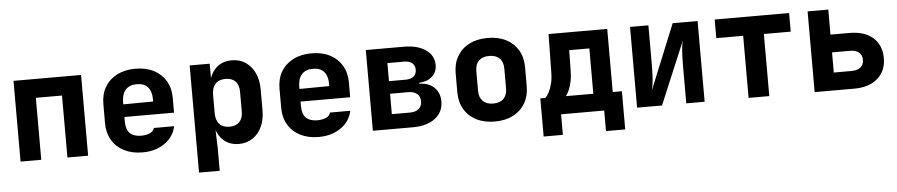

<svg xmlns="http://www.w3.org/2000/svg" viewBox="-42 -842 6085 1303"><g transform="rotate(-5 3000.0 -190.0)"><path d="M69.9 0V-550H530.1V0H389.1V-422.1H210.9V0Z M900.8 10Q829.1 10 775.5 -17.3Q721.9 -44.7 692.7 -94.2Q663.6 -143.7 663.6 -210V-340Q663.6 -406.5 692.7 -455.9Q721.9 -505.3 775.5 -532.7Q829.1 -560 900.8 -560Q972.6 -560 1025.4 -532.7Q1078.1 -505.5 1107.3 -456.3Q1136.4 -407.2 1136.4 -341.5V-240.1H798.3V-208.5Q798.3 -155.1 824.4 -129.4Q850.5 -103.7 900.8 -103.7Q935.6 -103.7 960.8 -115.1Q986.1 -126.5 990.6 -148.5H1129Q1114 -76.9 1051.8 -33.5Q989.5 10 900.8 10ZM1001.7 -316.4V-343.2Q1001.7 -396.3 976.7 -425.4Q951.7 -454.6 900.8 -454.6Q850 -454.6 824.2 -424.6Q798.3 -394.6 798.3 -341.5V-326.2L1011.2 -327.9Z M1269.9 180V-550H1406.6V-436.5H1439.1L1394.7 -369.6Q1394.7 -457.3 1438.7 -508.6Q1482.7 -560 1557.5 -560Q1610.8 -560 1650.9 -533Q1690.9 -505.9 1713.4 -458.2Q1735.9 -410.5 1735.9 -346.7V-203.5Q1735.9 -140.5 1713.5 -92.4Q1691.1 -44.2 1651 -17.1Q1610.9 10 1557.5 10Q1482.8 10 1438.8 -41.4Q1394.7 -92.9 1394.7 -180.4L1439.1 -112.6H1406.3L1410.9 28.5V180ZM1503.7 -112.2Q1547.1 -112.2 1571 -136.6Q1595 -161.1 1595 -207.7V-342.3Q1595 -389.9 1571 -413.9Q1547.1 -437.8 1503.7 -437.8Q1458.9 -437.8 1434.9 -411.8Q1410.9 -385.7 1410.9 -337.3V-212.7Q1410.9 -164.3 1434.9 -138.2Q1458.9 -112.2 1503.7 -112.2Z M2100.8 10Q2029.1 10 1975.5 -17.3Q1921.9 -44.7 1892.7 -94.2Q1863.6 -143.7 1863.6 -210V-340Q1863.6 -406.5 1892.7 -455.9Q1921.9 -505.3 1975.5 -532.7Q2029.1 -560 2100.8 -560Q2172.6 -560 2225.4 -532.7Q2278.1 -505.5 2307.3 -456.3Q2336.4 -407.2 2336.4 -341.5V-240.1H1998.3V-208.5Q1998.3 -155.1 2024.4 -129.4Q2050.5 -103.7 2100.8 -103.7Q2135.6 -103.7 2160.8 -115.1Q2186.1 -126.5 2190.6 -148.5H2329Q2314 -76.9 2251.8 -33.5Q2189.5 10 2100.8 10ZM2201.7 -316.4V-343.2Q2201.7 -396.3 2176.7 -425.4Q2151.7 -454.6 2100.8 -454.6Q2050 -454.6 2024.2 -424.6Q1998.3 -394.6 1998.3 -341.5V-326.2L2211.2 -327.9Z M2469.9 0V-550H2727.1Q2821.9 -550 2877.6 -511.3Q2933.2 -472.6 2933.2 -407.8Q2933.2 -359.2 2900 -329.4Q2866.8 -299.6 2811.7 -297.3V-290.8Q2876 -289.3 2913.2 -253Q2950.5 -216.7 2950.5 -157.5Q2950.5 -85.7 2894.4 -42.8Q2838.3 0 2742.8 0ZM2608 -101.1H2731.8Q2770.3 -101.1 2791.7 -119.7Q2813.1 -138.3 2813.1 -170.6Q2813.1 -203.7 2791.7 -221.9Q2770.3 -240.1 2731.8 -240.1H2608ZM2608 -325.9H2722.8Q2757.2 -325.9 2776.5 -342.1Q2795.8 -358.3 2795.8 -387.5Q2795.8 -416.6 2776.5 -432.7Q2757.2 -448.9 2722.8 -448.9H2608Z M3300 9.7Q3228.1 9.7 3174.9 -17.6Q3121.7 -44.8 3092.7 -94.3Q3063.6 -143.8 3063.6 -210.3V-339.7Q3063.6 -406.3 3092.7 -455.7Q3121.7 -505.2 3174.9 -532.4Q3228.1 -559.7 3300 -559.7Q3372.9 -559.7 3425.6 -532.4Q3478.3 -505.2 3507.3 -455.7Q3536.4 -406.3 3536.4 -339.7V-210.3Q3536.4 -143.8 3507.3 -94.3Q3478.3 -44.8 3425.5 -17.6Q3372.8 9.7 3300 9.7ZM3300 -112.8Q3346.3 -112.8 3370.8 -137.7Q3395.4 -162.6 3395.4 -208.8V-341.2Q3395.4 -388.2 3370.8 -412.7Q3346.3 -437.2 3300 -437.2Q3254.7 -437.2 3229.7 -412.7Q3204.6 -388.2 3204.6 -341.2V-208.8Q3204.6 -162.6 3229.7 -137.7Q3254.7 -112.8 3300 -112.8Z M3621.1 140V-119.9H3655.4Q3667.6 -131.1 3680.1 -154.3Q3692.6 -177.5 3701.6 -212.2Q3710.6 -246.8 3710.7 -291.7L3714.7 -550H4114.5V-119.9H4176.8V140H4045.8V0H3752V140ZM3795.5 -119.9H3982.1V-428.7H3844.7L3842.7 -292.2Q3842.6 -248.4 3835 -214.2Q3827.4 -179.9 3816.8 -156.3Q3806.1 -132.6 3795.5 -119.9Z M4269.9 0V-550H4395V-297.3Q4395 -251.8 4392.6 -199.4Q4390.3 -147 4379.7 -107L4560.3 -550H4730.1V0H4605V-252.8Q4605 -298.5 4607.4 -345.4Q4609.7 -392.2 4618.6 -426.3L4439.7 0Z M5029.5 0V-423H4846.5V-550H5353.5V-423H5170.5V0Z M5479.5 0V-550H5620.5V-379.4H5749.5Q5851.8 -379.4 5909.5 -328.7Q5967.3 -277.9 5967.3 -188.4Q5967.3 -101.8 5908.7 -50.9Q5850.1 0 5750.3 0ZM5620.5 -121.1H5741.8Q5781.9 -121.1 5803.5 -139.5Q5825 -157.9 5825 -189.7Q5825 -221.5 5803.6 -240Q5782.2 -258.4 5741.8 -258.4H5620.5Z"/></g></svg>

Font: JetBrains Mono
Style: Regular
Weight: 400
Monospace: yes
Designer: Philipp Nurullin, Konstantin Bulenkov
Foundry: JetBrains
Version: Version 2.305